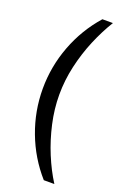

<svg xmlns="http://www.w3.org/2000/svg" viewBox="-161 -737 619 945"><g transform="rotate(20 148.5 -264.5)"><path d="M202 157Q125.2 70 84.1 -39.1Q43 -148.2 43 -265Q43 -381 84.1 -490Q125.2 -599 202 -686H257.2Q221.8 -629 192.6 -559.5Q163.5 -490 146.5 -415.1Q129.5 -340.2 129.5 -265Q129.5 -190.5 146.5 -114.8Q163.5 -39 192.2 30.5Q221 100 257.2 157Z"/></g></svg>

Font: Chivo Medium
Style: Regular
Weight: 500
Designer: Hector Gatti
Foundry: Omnibus-Type
Version: Version 2.002